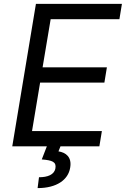

<svg xmlns="http://www.w3.org/2000/svg" viewBox="-20 -747 642 980"><path d="M42.6 0H219.1L193.2 66.8C247.2 71 268.5 79.5 262.8 112.2C257.1 144.9 223 157.7 179 157.7L171.9 213.1C269.9 213.1 328.1 170.5 338.1 109.4C348 54 315.3 31.2 278.4 25.6L288.7 0H487.2L500 -78.1H143.5L184.7 -325.3H512.8L525.6 -403.4H197.4L238.6 -649.1H589.5L602.3 -727.3H163.4Z"/></svg>

Font: Margiela Sans
Style: Italic
Weight: 400
Italic angle: -9.39999°
Designer: Stefan Endress, Andreas Faust
Version: Version 1.100;FEAKit 1.0